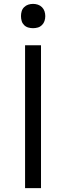

<svg xmlns="http://www.w3.org/2000/svg" viewBox="-20 -968 340 988"><path d="M109 0V-735H191V0ZM150 -823Q137 -823 125 -826.5Q113 -830 104 -839Q95 -848 91.5 -860Q88 -872 88 -885Q88 -898 91.5 -910Q95 -922 104 -931Q113 -940 125 -944Q137 -948 150 -948Q163 -948 175 -944Q187 -940 196 -931Q205 -922 209 -910Q213 -898 213 -885Q213 -872 209 -860Q205 -848 196 -839Q187 -830 175 -826.5Q163 -823 150 -823Z"/></svg>

Font: Iosevka Aile
Style: Regular
Weight: 400
Designer: Belleve Invis
Foundry: Belleve Invis
Version: Version 28.0.1; ttfautohint (v1.8.4)